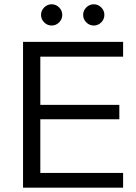

<svg xmlns="http://www.w3.org/2000/svg" viewBox="-20 -869 632 889"><path d="M550 0H86.7V-675H550V-606.7H166.7V-383.3H532.5V-316.7H166.7V-68.3H550ZM414.2 -750.8Q394.2 -750.8 379.6 -765.4Q365 -780 365 -800Q365 -820 379.6 -834.6Q394.2 -849.2 414.2 -849.2Q434.2 -849.2 448.8 -834.6Q463.3 -820 463.3 -800Q463.3 -780 448.8 -765.4Q434.2 -750.8 414.2 -750.8ZM219.2 -750.8Q199.2 -750.8 184.6 -765.4Q170 -780 170 -800Q170 -820 184.6 -834.6Q199.2 -849.2 219.2 -849.2Q239.2 -849.2 253.8 -834.6Q268.3 -820 268.3 -800Q268.3 -780 253.8 -765.4Q239.2 -750.8 219.2 -750.8Z"/></svg>

Font: Funnel Display Light
Style: Regular
Weight: 300
Designer: NORD ID, Kristian Moeller
Foundry: Dicotype
Version: Version 1.000